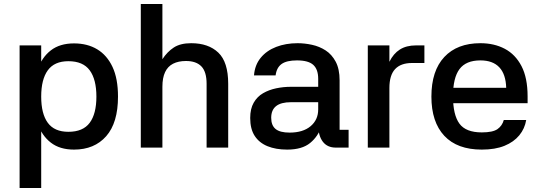

<svg xmlns="http://www.w3.org/2000/svg" viewBox="-20 -738 2698 960"><path d="M186 -511V202H78V-511ZM350 10Q279 10 234 -25Q189 -60 169 -119.5Q149 -179 149 -255Q149 -331 169 -391Q189 -451 234 -486Q279 -521 350 -521Q417 -521 466 -491.5Q515 -462 542.5 -403.5Q570 -345 570 -255Q570 -124 511 -57Q452 10 350 10ZM322 -79Q395 -79 428.5 -124Q462 -169 462 -255Q462 -341 428.5 -386.5Q395 -432 322 -432Q252 -432 219 -386.5Q186 -341 186 -255Q186 -169 219 -124Q252 -79 322 -79Z M792 0H684V-718H792V-442Q816 -479 849 -500.5Q882 -522 936 -522Q1022 -522 1071.5 -475Q1121 -428 1121 -319V0H1013V-319Q1013 -379 987 -406Q961 -433 910 -433Q872 -433 845.5 -419.5Q819 -406 805.5 -377.5Q792 -349 792 -304Z M1723 0H1659Q1617 0 1594.5 -29Q1572 -58 1571 -111L1588 -108Q1571 -56 1530.5 -23Q1490 10 1416 10Q1359 10 1317.5 -7Q1276 -24 1253.5 -58.5Q1231 -93 1231 -148Q1231 -194 1248.5 -224.5Q1266 -255 1295.5 -272Q1325 -289 1361 -296.5Q1397 -304 1434 -304H1571V-344Q1571 -391 1546.5 -413.5Q1522 -436 1465 -436Q1413 -436 1388 -418Q1363 -400 1358 -361H1250Q1254 -413 1283.5 -449Q1313 -485 1361 -503.5Q1409 -522 1468 -522Q1503 -522 1540 -514Q1577 -506 1608 -486Q1639 -466 1658.5 -429.5Q1678 -393 1678 -336V-89H1723ZM1336 -149Q1336 -111 1358 -93Q1380 -75 1428 -75Q1495 -75 1533 -107Q1571 -139 1571 -191V-227H1435Q1385 -227 1360.5 -207.5Q1336 -188 1336 -149Z M1927 0H1819V-511H1927V-429Q1947 -470 1979.5 -490.5Q2012 -511 2060 -511H2102V-423H2040Q1984 -423 1955.5 -392.5Q1927 -362 1927 -298Z M2196 -299H2511Q2509 -367 2476.5 -401.5Q2444 -436 2382 -436Q2310 -436 2277.5 -392.5Q2245 -349 2245 -257Q2245 -164 2277 -120Q2309 -76 2389 -76Q2444 -76 2467.5 -92.5Q2491 -109 2499 -138H2611Q2604 -95 2576.5 -61.5Q2549 -28 2502.5 -9Q2456 10 2389 10Q2266 10 2201.5 -59Q2137 -128 2137 -255Q2137 -384 2201.5 -453Q2266 -522 2382 -522Q2451 -522 2504 -494Q2557 -466 2587.5 -407.5Q2618 -349 2618 -256V-222H2195Z"/></svg>

Font: 42dot Sans Light SemiBold
Style: Regular
Weight: 600
Version: Version 1.000